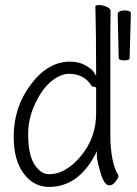

<svg xmlns="http://www.w3.org/2000/svg" viewBox="-20 -724 540 757"><path d="M174 -37Q239 -37 299 -109Q359 -181 359 -276V-376Q359 -382 348 -382Q344 -382 341 -386Q311 -433 252 -433Q224 -433 194 -412.5Q164 -392 141 -356Q91 -278 91 -196Q91 -114 116 -75.5Q141 -37 174 -37ZM444 -670Q444 -675 452 -679Q460 -683 470 -683Q496 -683 496 -671L491 -494Q491 -486 470.5 -486Q450 -486 448 -494ZM173 13Q114 13 74 -39Q34 -91 34 -186Q34 -301 101.5 -391Q169 -481 256 -481Q291 -481 316.5 -466.5Q342 -452 350 -440L359 -425V-443Q359 -593 356 -699Q356 -704 371 -704Q386 -704 401 -697Q416 -690 416 -681L415 -592V-185Q415 -142 423 -99Q431 -56 446 -35Q447 -33 447 -28Q447 -23 435.5 -8Q424 7 411 7Q391 7 376.5 -42.5Q362 -92 362 -108V-128L353 -110Q286 13 173 13Z"/></svg>

Font: Moon Stars Kai HW Light
Style: Regular
Weight: 300
Designer: GuiWonder
Version: Version 1.101